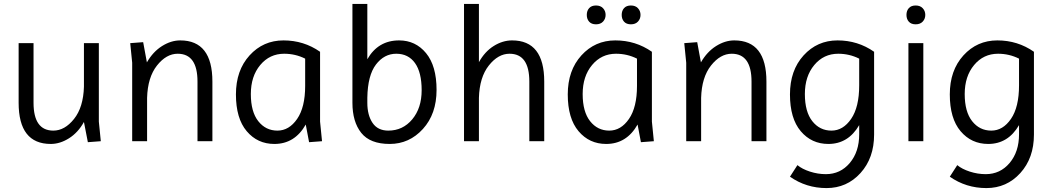

<svg xmlns="http://www.w3.org/2000/svg" viewBox="-20 -720 5377 979"><path d="M75 -500H151V-196Q151 -54 252 -54Q310 -54 357.5 -113.5Q405 -173 408 -278V-500H484V-100L494 0L428 5L408 -98Q378 -44 332 -15Q286 14 239 14Q75 14 75 -196Z M899 -514Q1063 -514 1063 -304V0H987V-304Q987 -446 886 -446Q828 -446 780.5 -386Q733 -326 730 -221V0H654V-400L644 -500L710 -505L729 -402Q760 -456 806 -485Q852 -514 899 -514Z M1379 14Q1293 14 1238 -51Q1183 -116 1183 -238.5Q1183 -361 1252.5 -437.5Q1322 -514 1425.5 -514Q1529 -514 1612 -456V-100L1622 0L1556 5L1539 -85Q1483 14 1379 14ZM1536 -282V-421Q1486 -446 1429 -446Q1355 -446 1307 -388.5Q1259 -331 1259 -240.5Q1259 -150 1297 -102Q1335 -54 1394.5 -54Q1454 -54 1495 -113.5Q1536 -173 1536 -282Z M1853 -700V-418Q1908 -514 2015 -514Q2099 -514 2152.5 -449Q2206 -384 2206 -261.5Q2206 -139 2136.5 -62.5Q2067 14 1967 14Q1867 14 1822 -42.5Q1777 -99 1777 -196V-700ZM1853 -222V-196Q1853 -133 1879.5 -93.5Q1906 -54 1960 -54Q2034 -54 2082 -111.5Q2130 -169 2130 -260Q2130 -351 2096 -398.5Q2062 -446 2000.5 -446Q1939 -446 1897 -391Q1855 -336 1853 -222Z M2755 0H2679V-304Q2679 -446 2578 -446Q2520 -446 2472.5 -386Q2425 -326 2422 -221V0H2346V-700H2422V-403Q2452 -457 2497.5 -485.5Q2543 -514 2591 -514Q2755 -514 2755 -304Z M3071 14Q2985 14 2930 -51Q2875 -116 2875 -238.5Q2875 -361 2944.5 -437.5Q3014 -514 3117.5 -514Q3221 -514 3304 -456V-100L3314 0L3248 5L3231 -85Q3175 14 3071 14ZM3228 -282V-421Q3178 -446 3121 -446Q3047 -446 2999 -388.5Q2951 -331 2951 -240.5Q2951 -150 2989 -102Q3027 -54 3086.5 -54Q3146 -54 3187 -113.5Q3228 -173 3228 -282ZM3162 -609.5Q3150 -623 3150 -644Q3150 -665 3162 -678.5Q3174 -692 3197 -692Q3220 -692 3233 -678Q3246 -664 3246 -644Q3246 -624 3233 -610Q3220 -596 3197 -596Q3174 -596 3162 -609.5ZM2984 -609.5Q2972 -623 2972 -644Q2972 -665 2984 -678.5Q2996 -692 3019 -692Q3042 -692 3055 -678Q3068 -664 3068 -644Q3068 -624 3055 -610Q3042 -596 3019 -596Q2996 -596 2984 -609.5Z M3724 -514Q3888 -514 3888 -304V0H3812V-304Q3812 -446 3711 -446Q3653 -446 3605.5 -386Q3558 -326 3555 -221V0H3479V-400L3469 -500L3535 -505L3554 -402Q3585 -456 3631 -485Q3677 -514 3724 -514Z M4008 181 4046 122Q4070 142 4110 155Q4150 168 4191 168Q4265 168 4313 111Q4361 54 4361 -35V-82Q4305 14 4204 14Q4118 14 4063 -51Q4008 -116 4008 -238.5Q4008 -361 4077.5 -437.5Q4147 -514 4250.5 -514Q4354 -514 4437 -456V-34Q4437 86 4367.5 162.5Q4298 239 4194.5 239Q4091 239 4008 181ZM4361 -285V-421Q4311 -446 4254 -446Q4180 -446 4132 -388.5Q4084 -331 4084 -240.5Q4084 -150 4122 -102Q4160 -54 4219.5 -54Q4279 -54 4320 -114Q4361 -174 4361 -285Z M4614 -609.5Q4602 -623 4602 -644Q4602 -665 4614 -678.5Q4626 -692 4649 -692Q4672 -692 4685 -678Q4698 -664 4698 -644Q4698 -624 4685 -610Q4672 -596 4649 -596Q4626 -596 4614 -609.5ZM4612 0V-500H4688V0Z M4823 181 4861 122Q4885 142 4925 155Q4965 168 5006 168Q5080 168 5128 111Q5176 54 5176 -35V-82Q5120 14 5019 14Q4933 14 4878 -51Q4823 -116 4823 -238.5Q4823 -361 4892.5 -437.5Q4962 -514 5065.5 -514Q5169 -514 5252 -456V-34Q5252 86 5182.5 162.5Q5113 239 5009.5 239Q4906 239 4823 181ZM5176 -285V-421Q5126 -446 5069 -446Q4995 -446 4947 -388.5Q4899 -331 4899 -240.5Q4899 -150 4937 -102Q4975 -54 5034.5 -54Q5094 -54 5135 -114Q5176 -174 5176 -285Z"/></svg>

Font: Imprima
Style: Regular
Weight: 400
Version: Version 1.001